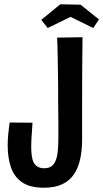

<svg xmlns="http://www.w3.org/2000/svg" viewBox="-20 -872 483 898"><path d="M185 6Q121 6 84 -19Q47 -44 31.5 -88.5Q16 -133 16 -192Q16 -218 18.5 -244.5Q21 -271 25 -299L132 -298Q131 -277 129.5 -258Q128 -239 127 -221.5Q126 -204 126 -188Q126 -151 131.5 -128.5Q137 -106 151 -95.5Q165 -85 187 -85Q210 -85 223 -96Q236 -107 242.5 -126.5Q249 -146 251 -172.5Q253 -199 253 -229Q253 -247 253 -263.5Q253 -280 253 -299Q253 -318 252.5 -341.5Q252 -365 252 -396Q252 -422 252 -459.5Q252 -497 251 -539.5Q250 -582 249.5 -622.5Q249 -663 247 -696L366 -698Q365 -628 364.5 -549Q364 -470 364 -402Q364 -368 364 -339.5Q364 -311 364 -282.5Q364 -254 364 -219Q364 -169 355 -128Q346 -87 326 -57Q306 -27 271.5 -10.5Q237 6 185 6ZM416 -741 310 -793 203 -741 173 -779 262 -852 357 -850 443 -781Z"/></svg>

Font: Truculenta
Style: Bold
Weight: 700
Designer: Ivan Castro, Eva Sanz & Omnibus-Type Team
Foundry: Omnibus-Type
Version: Version 1.002